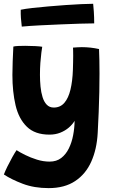

<svg xmlns="http://www.w3.org/2000/svg" viewBox="-36 -730 595 1014"><path d="M221 263.5Q144.5 263.5 84 240.5Q23.5 217.5 -15.5 191.5Q-9.5 175 3.2 149.2Q16 123.5 29.5 99.2Q43 75 51.5 63Q69 74.5 97.2 88.5Q125.5 102.5 159 113Q192.5 123.5 226 123.5Q262.5 123.5 287.2 104.5Q312 85.5 327.5 54Q343 22.5 350.2 -15.5Q357.5 -53.5 358 -92Q347 -73 327.5 -56.2Q308 -39.5 282.2 -29.2Q256.5 -19 225 -19Q148.5 -19 105.8 -60.8Q63 -102.5 46.2 -174Q29.5 -245.5 29.5 -334Q29.5 -368.5 31 -406Q32.5 -443.5 34.5 -484Q43 -486.5 60 -487.2Q77 -488 97 -488Q124.5 -488 151 -486.5Q177.5 -485 187 -483Q185.5 -474.5 182.5 -452Q179.5 -429.5 177.2 -398.5Q175 -367.5 175 -335Q175 -303.5 178 -272.8Q181 -242 188.8 -217Q196.5 -192 211 -177Q225.5 -162 248 -162Q282.5 -162 304 -187Q325.5 -212 336.2 -257Q347 -302 349 -361.5Q349.5 -380.5 350 -399.2Q350.5 -418 350.5 -434.5Q350.5 -451 350.2 -462.8Q350 -474.5 349.5 -478.5Q361.5 -479.5 373 -480.2Q384.5 -481 396 -481Q442 -481 487 -471Q489.5 -414.5 489.5 -342Q489.5 -296 488.5 -243.8Q487.5 -191.5 485.2 -137Q483 -82.5 480 -28Q475.5 57.5 446.2 123.2Q417 189 361 226.2Q305 263.5 221 263.5ZM461.5 -606.5Q433 -606.5 386.5 -605Q340 -603.5 285 -601.2Q230 -599 175.8 -596.2Q121.5 -593.5 79 -589.5Q76 -612.5 74.5 -634.8Q73 -657 73.5 -678.5Q96.5 -683.5 134.8 -687.8Q173 -692 218.2 -696Q263.5 -700 309 -703.2Q354.5 -706.5 393.2 -708.2Q432 -710 456 -710Q457.5 -698.5 459.5 -668.8Q461.5 -639 461.5 -606.5Z"/></svg>

Font: Grandstander Thin
Style: Bold
Weight: 700
Version: Version 1.200